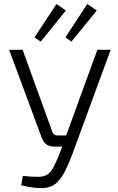

<svg xmlns="http://www.w3.org/2000/svg" viewBox="-20 -941 594 968"><path d="M538 -690 346 -167Q330 -124 311.5 -85Q293 -46 267 -21Q241 4 201 7Q186 8 165 6.5Q144 5 123.5 1Q103 -3 87 -7L95 -54Q144 -49 173 -49.5Q202 -50 219 -61Q236 -72 249.5 -98Q263 -124 281 -168L302 -223L309 -246L471 -690ZM94 -690 244 -276Q251 -258 270 -258H322L327 -202H254Q229 -202 214 -213Q199 -224 191 -245L26 -690ZM265 -921 312 -888 185 -731 154 -753ZM420 -921 468 -888 340 -731 310 -753Z"/></svg>

Font: Exo 2 Light
Style: Regular
Weight: 300
Designer: Natanael Gama
Foundry: Natanael Gama
Version: Version 2.010